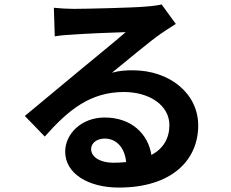

<svg xmlns="http://www.w3.org/2000/svg" viewBox="-20 -794 1040 866"><path d="M491 -60C433 -60 391 -85 391 -122C391 -147 415 -169 452 -169C506 -169 543 -127 549 -63C531 -61 512 -60 491 -60ZM709 -774C697 -771 674 -767 633 -764C577 -759 365 -754 313 -754C285 -754 251 -756 223 -759L227 -630C250 -634 281 -637 308 -638C360 -642 496 -648 547 -649C498 -606 395 -523 340 -477C281 -429 162 -328 92 -271L182 -178C288 -298 387 -379 539 -379C654 -379 744 -319 744 -230C744 -170 717 -124 663 -95C648 -189 574 -264 452 -264C347 -264 274 -190 274 -110C274 -11 378 52 516 52C755 52 874 -72 874 -228C874 -372 746 -477 578 -477C546 -477 518 -475 485 -466C547 -516 651 -604 704 -641C726 -656 749 -671 773 -686Z"/></svg>

Font: Noto Sans CJK JP Bold
Style: Regular
Weight: 700
Designer: Ryoko NISHIZUKA (kana & ideographs); Paul D. Hunt (Latin, Greek & Cyrillic); Wenlong ZHANG (bopomofo); Sandoll Communica
Foundry: Adobe Systems Incorporated
Version: Version 1.004;PS 1.004;hotconv 1.0.82;makeotf.lib2.5.63406